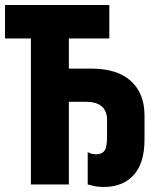

<svg xmlns="http://www.w3.org/2000/svg" viewBox="-20 -734 640 764"><path d="M555 -178V-275Q555 -362 501 -411.5Q447 -461 342 -461H254V-581H415V-714H0V-581H103V0H254V-329H321Q406 -329 406 -256V-192Q406 -145 394.5 -132.5Q383 -120 363 -120Q343 -120 329 -129V0Q343 4 357.5 7Q372 10 393 10Q469 10 512 -37.5Q555 -85 555 -178Z"/></svg>

Font: Noto Sans Mono UI ExtraBold
Style: Regular
Weight: 800
Designer: Monotype Design team
Foundry: Monotype Imaging Inc.
Version: 1.000